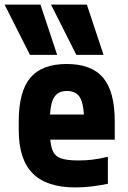

<svg xmlns="http://www.w3.org/2000/svg" viewBox="-42 -810 562 840"><path d="M89 -570 -22 -790H135L208 -570ZM292 -570 181 -790H338L411 -570ZM288 10Q162 10 101 -51.5Q40 -113 40 -240V-280Q40 -409 90.5 -469.5Q141 -530 250 -530Q359 -530 409.5 -469.5Q460 -409 460 -280V-199H108V-309H350L326 -274Q326 -351 309 -381.5Q292 -412 251 -412Q210 -412 193 -381.5Q176 -351 176 -274V-246Q176 -188 185.5 -158.5Q195 -129 221.5 -118.5Q248 -108 300 -108Q329 -108 358 -111Q387 -114 430 -124V-6Q397 1 360 5.5Q323 10 288 10Z"/></svg>

Font: M PLUS 1 Code
Style: Bold
Weight: 700
Designer: Coji Morishita
Foundry: UNDERFOREST DESIGN
Version: Version 1.002